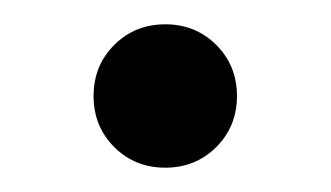

<svg xmlns="http://www.w3.org/2000/svg" viewBox="-20 -398 272 158"><path d="M158 -361Q175 -344 175 -319Q175 -294 158 -277Q141 -260 116 -260Q91 -260 74 -277Q57 -294 57 -319Q57 -344 74 -361Q91 -378 116 -378Q141 -378 158 -361Z"/></svg>

Font: Hind Jalandhar
Style: Regular
Weight: 400
Designer: Namrata Goyal
Foundry: Indian Type Foundry
Version: Version 0.702;PS 1.0;hotconv 1.0.81;makeotf.lib2.5.63406